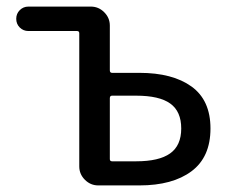

<svg xmlns="http://www.w3.org/2000/svg" viewBox="-20 -563 704 583"><path d="M278.3 0Q254.9 0 237.8 -17.1Q220.7 -34.2 220.7 -57.6V-461.9Q220.7 -468.8 213.9 -468.8H66.4Q50.8 -468.8 40 -479.5Q29.3 -490.2 29.3 -505.9Q29.3 -521.5 40 -532.2Q50.8 -543 66.4 -543H255.9Q279.3 -543 296.4 -525.9Q313.5 -508.8 313.5 -485.4V-349.6Q313.5 -341.8 320.3 -341.8H403.3Q503.9 -341.8 561.5 -300.3Q619.1 -258.8 619.1 -172.9Q619.1 -85.9 561.5 -43Q503.9 0 403.3 0ZM313.5 -80.1Q313.5 -73.2 320.3 -73.2H393.6Q462.9 -73.2 496.6 -97.2Q530.3 -121.1 530.3 -172.9Q530.3 -224.6 497.1 -248.5Q463.9 -272.5 393.6 -272.5H320.3Q313.5 -272.5 313.5 -264.6Z"/></svg>

Font: Gen Jyuu Gothic P Regular
Style: Regular
Weight: 400
Designer: [Source Han Sans]
Ryoko NISHIZUKA  (kana & ideographs); Paul D. Hunt (Latin, Greek & Cyrillic); Wenlong ZHANG  (bopomofo
Version: Version 1.002.20150607